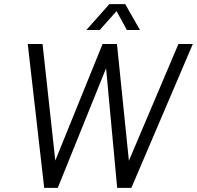

<svg xmlns="http://www.w3.org/2000/svg" viewBox="-20 -914 958 934"><path d="M547 -860 597 -768H661L589 -894H512L400 -768H465ZM848 -700 607 -132 549 -700H479L249 -133L187 -700H115L195 0H261L496 -582L550 0H619L918 -700Z"/></svg>

Font: Arthouse Owned
Style: Italic
Weight: 400
Italic angle: -10°
Designer: Jeremy Tribby
Foundry: Tribby Type
Version: Version 1.000;PS 001.000;hotconv 1.0.88;makeotf.lib2.5.64775